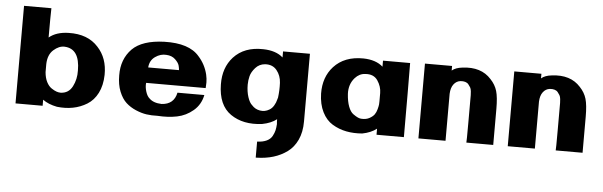

<svg xmlns="http://www.w3.org/2000/svg" viewBox="-41 -527 2483 790"><g transform="rotate(5 1201.0 -132.5)"><path d="M211 -59Q244 -60 259.5 -90Q275 -120 274 -156Q274 -246 211 -249Q188 -250 165.5 -230Q143 -210 142 -171Q142 -167 142 -155.5Q142 -144 142 -138Q144 -114 152.5 -97.5Q161 -81 173 -73Q185 -65 194 -62Q203 -59 211 -59ZM345 -261Q386 -217 385 -148Q384 -104 368 -72.5Q352 -41 325 -24.5Q298 -8 267 -2Q236 4 201 0Q165 -7 142 -24Q142 -20 142 -15.5Q142 -11 142 -6Q142 -1 142 1H30Q30 -51 30 -209.5Q30 -368 30 -402H143Q142 -375 142 -281Q172 -306 223 -307Q302 -309 345 -261Z M631 -252Q607 -254 585 -238.5Q563 -223 561 -194H688Q688 -201 685 -212.5Q682 -224 668 -237.5Q654 -251 631 -252ZM690 -101H801Q793 -61 763.5 -36Q734 -11 697 -3.5Q660 4 616 1Q592 2 571 -1Q550 -4 526.5 -14Q503 -24 485.5 -40Q468 -56 456.5 -84.5Q445 -113 445 -151Q444 -218 486 -261Q527 -302 618 -305Q721 -308 763 -258Q791 -227 801 -186Q803 -178 804 -169Q805 -160 805 -153.5Q805 -147 804.5 -141Q804 -135 804 -132V-130H558Q556 -113 562 -94Q568 -75 578 -67Q595 -50 629 -49Q680 -52 690 -101Z M1104 -117Q1108 -148 1106.5 -178Q1105 -208 1087.5 -229.5Q1070 -251 1039 -249Q1015 -247 999.5 -229.5Q984 -212 979.5 -194.5Q975 -177 975 -159Q975 -131 982.5 -108Q990 -85 1001 -76Q1014 -61 1034.5 -57.5Q1055 -54 1073 -65Q1084 -71 1091.5 -84Q1099 -97 1101 -107ZM1219 -308Q1219 -275 1219 -212.5Q1219 -150 1219 -89.5Q1219 -29 1219 -28Q1219 16 1204 48Q1189 80 1163.5 98.5Q1138 117 1107 126.5Q1076 136 1038 137Q1037 137 1034 137V71Q1058 70 1073.5 62.5Q1089 55 1096 42Q1103 29 1105.5 18Q1108 7 1109 -8Q1109 -8 1108.5 -12.5Q1108 -17 1108 -21.5Q1108 -26 1108 -28Q1085 -10 1048 -3Q970 7 918 -29Q866 -65 865 -151Q864 -220 904 -264Q948 -312 1026 -310Q1079 -309 1108 -283Q1108 -302 1108 -308Z M1454 -60Q1473 -59 1486.5 -66.5Q1500 -74 1506.5 -83Q1513 -92 1516.5 -105.5Q1520 -119 1520.5 -125Q1521 -131 1521 -138Q1521 -152 1521 -172Q1521 -199 1504.5 -223.5Q1488 -248 1453 -245Q1429 -244 1411 -224Q1387 -197 1389 -157Q1391 -126 1399 -105Q1407 -84 1419 -75.5Q1431 -67 1439 -63.5Q1447 -60 1454 -60ZM1521 -306H1633Q1634 -212 1634 0H1521Q1521 -7 1521 -25Q1498 -7 1462 0Q1427 3 1396 -3Q1365 -9 1338.5 -25Q1312 -41 1296 -73Q1280 -105 1279 -149Q1278 -217 1318 -261Q1362 -309 1440 -308Q1492 -307 1521 -281Q1521 -302 1521 -306Z M1968 -269Q1988 -248 1995.5 -222.5Q2003 -197 2003 -149Q2003 -147 2003 -74Q2003 -1 2003 0H1892Q1893 -3 1893 -81Q1893 -159 1893 -166Q1893 -168 1893 -179Q1893 -190 1893 -196Q1893 -202 1892 -212Q1891 -222 1887.5 -228Q1884 -234 1879 -240Q1874 -246 1865.5 -248.5Q1857 -251 1846 -250Q1829 -248 1818 -233.5Q1807 -219 1806 -194Q1806 -51 1806 0H1694Q1694 -127 1694 -309H1806Q1806 -307 1806 -300Q1806 -293 1806 -290Q1821 -303 1849 -306Q1926 -316 1968 -269Z M2337 -269Q2357 -248 2364.5 -222.5Q2372 -197 2372 -149Q2372 -147 2372 -74Q2372 -1 2372 0H2261Q2262 -3 2262 -81Q2262 -159 2262 -166Q2262 -168 2262 -179Q2262 -190 2262 -196Q2262 -202 2261 -212Q2260 -222 2256.5 -228Q2253 -234 2248 -240Q2243 -246 2234.5 -248.5Q2226 -251 2215 -250Q2198 -248 2187 -233.5Q2176 -219 2175 -194Q2175 -51 2175 0H2063Q2063 -127 2063 -309H2175Q2175 -307 2175 -300Q2175 -293 2175 -290Q2190 -303 2218 -306Q2295 -316 2337 -269Z"/></g></svg>

Font: RIT Keram
Style: Bold
Weight: 700
Designer: Sanesh MV
Version: Version 1.0